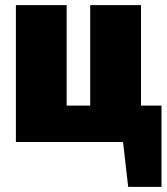

<svg xmlns="http://www.w3.org/2000/svg" viewBox="-20 -554 650 749"><path d="M530 -142V-534H332V-142H240V-534H42V0H460L480 175H610V-142Z"/></svg>

Font: Fira Sans Heavy
Style: Regular
Weight: 900
Designer: bBox Type GmbH & Carrois Corporate GbR & Edenspiekermann AG
Foundry: bBox Type GmbH & Carrois Corporate GbR & Edenspiekermann AG
Version: Version 4.300;PS 004.300;hotconv 1.0.88;makeotf.lib2.5.64775